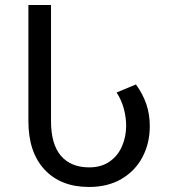

<svg xmlns="http://www.w3.org/2000/svg" viewBox="-20 -734 672 764"><path d="M334 10Q222 10 157.5 -59Q93 -128 93 -252V-714H183V-252Q183 -160 222.5 -114Q262 -68 335 -68Q383 -68 416 -91Q449 -114 465.5 -152Q482 -190 482 -234Q482 -266 473 -300.5Q464 -335 444 -366L521 -398Q549 -359 562.5 -319Q576 -279 576 -232Q576 -164 547 -109Q518 -54 463.5 -22Q409 10 334 10Z"/></svg>

Font: Noto Sans Living
Style: Regular
Weight: 400
Designer: Monotype Design Team
Foundry: Monotype Imaging Inc.
Version: Version 2.013; ttfautohint (v1.8.4.7-5d5b)